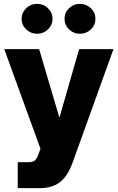

<svg xmlns="http://www.w3.org/2000/svg" viewBox="-20 -770 609 994"><path d="M185.1 204.1H71.8V69.8H126Q153.3 69.8 163.8 57.6Q174.3 45.4 182.6 19L189.5 0L2 -515.6H182.6L286.6 -164.1H288.6L389.6 -515.6H567.4L356 71.3Q330.6 142.1 290.3 173.1Q250 204.1 185.1 204.1ZM171.9 -595.2Q139.2 -595.2 115.5 -617.9Q91.8 -640.6 91.8 -672.9Q91.8 -704.6 115.5 -727.3Q139.2 -750 171.9 -750Q205.1 -750 228.5 -727.3Q252 -704.6 252 -672.9Q252 -640.6 228.5 -617.9Q205.1 -595.2 171.9 -595.2ZM394 -595.2Q360.8 -595.2 337.4 -617.9Q314 -640.6 314 -672.9Q314 -704.6 337.4 -727.3Q360.8 -750 394 -750Q427.2 -750 450.7 -727.3Q474.1 -704.6 474.1 -672.9Q474.1 -640.6 450.7 -617.9Q427.2 -595.2 394 -595.2Z"/></svg>

Font: Inter Display Extra Bold
Style: Regular
Weight: 800
Designer: Rasmus Andersson
Foundry: rsms
Version: Version 4.000;git-4fc901f